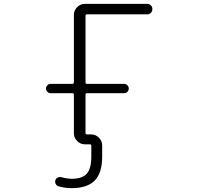

<svg xmlns="http://www.w3.org/2000/svg" viewBox="-20 -774 1040 1001"><path d="M455.1 -73.2Q478.5 -73.2 495.6 -56.2Q512.7 -39.1 512.7 -15.6V42Q512.7 127.9 473.6 167.5Q434.6 207 352.5 207Q319.3 207 285.2 197.3Q275.4 194.3 270.5 185.1Q265.6 175.8 268.6 166Q271.5 156.2 280.3 151.9Q289.1 147.5 298.8 149.4Q325.2 157.2 352.5 158.2Q409.2 158.2 432.6 131.3Q456.1 104.5 456.1 42V-13.7Q456.1 -21.5 449.2 -21.5H422.9Q399.4 -21.5 382.3 -38.6Q365.2 -55.7 365.2 -79.1V-281.2Q365.2 -288.1 357.4 -288.1H244.1Q234.4 -288.1 227.1 -295.4Q219.7 -302.7 219.7 -312.5Q219.7 -322.3 227.1 -329.6Q234.4 -336.9 244.1 -336.9H357.4Q365.2 -336.9 365.2 -343.8V-696.3Q365.2 -719.7 382.3 -736.8Q399.4 -753.9 422.9 -753.9H747.1Q758.8 -753.9 766.6 -746.1Q774.4 -738.3 774.4 -726.6Q774.4 -714.8 766.6 -707Q758.8 -699.2 747.1 -699.2H433.6Q425.8 -699.2 425.8 -691.4V-343.8Q425.8 -336.9 433.6 -336.9H627Q636.7 -336.9 644 -329.6Q651.4 -322.3 651.4 -312.5Q651.4 -302.7 644 -295.4Q636.7 -288.1 627 -288.1H433.6Q425.8 -288.1 425.8 -281.2V-80.1Q425.8 -73.2 433.6 -73.2Z"/></svg>

Font: Rounded-X Mgen+ 1m light
Style: Regular
Weight: 200
Designer: [Source Han Sans]
Ryoko NISHIZUKA  (kana & ideographs); Paul D. Hunt (Latin, Greek & Cyrillic); Wenlong ZHANG  (bopomofo
Version: Version 1.059.20150602